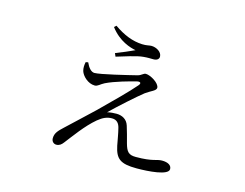

<svg xmlns="http://www.w3.org/2000/svg" viewBox="-90 -730 1180 924"><g transform="rotate(15 500.0 -268.0)"><path d="M298 -382 286 -379C283 -364 282 -349 286 -335C293 -312 323 -282 357 -282C372 -282 381 -295 401 -305C444 -326 517 -346 550 -354C565 -357 572 -351 561 -338C529 -300 456 -228 399 -172C360 -134 297 -77 266 -47C245 -27 228 -12 228 15C228 31 239 41 252 41C267 41 277 33 286 21C316 -17 360 -80 410 -122C434 -142 455 -151 479 -151C504 -151 515 -135 520 -115C527 -88 532 -55 537 -30C550 31 572 51 655 51C714 51 812 44 812 13C812 -6 794 -17 764 -17C736 -17 723 -1 637 -1C601 -1 590 -14 579 -54C572 -80 564 -112 556 -136C547 -165 522 -178 494 -178C481 -178 463 -177 448 -173C490 -214 567 -283 599 -308C625 -327 651 -334 651 -349C651 -372 604 -400 581 -400C569 -400 563 -388 544 -383C500 -372 370 -340 340 -340C324 -340 309 -357 298 -382ZM374 -578C419 -518 477 -502 503 -497C480 -486 442 -470 411 -458L418 -442C450 -451 516 -474 549 -476C570 -478 581 -477 598 -477C617 -477 625 -487 625 -497C625 -521 596 -537 572 -537C560 -537 549 -532 526 -533C478 -535 433 -553 384 -587Z"/></g></svg>

Font: Noto Serif JP Light
Style: Regular
Weight: 300
Designer: Ryoko NISHIZUKA 西塚涼子 (kana & ideographs); Frank Grießhammer (Latin, Greek & Cyrillic); Wenlong ZHANG 张文龙 (bopomofo); San
Foundry: Adobe
Version: Version 2.001;hotconv 1.1.0;makeotfexe 2.6.0